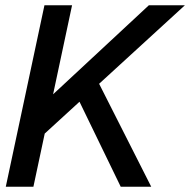

<svg xmlns="http://www.w3.org/2000/svg" viewBox="-20 -710 723 730"><path d="M116 -171 148 -320 546 -690H683ZM2 0 149 -690H254L107 0ZM439 0 277 -334 351 -403 555 0Z"/></svg>

Font: Radio Canada Big
Style: Italic
Weight: 400
Italic angle: -12°
Designer: Étienne Aubert Bonn
Foundry: Coppers and Brasses
Version: Version 1.001